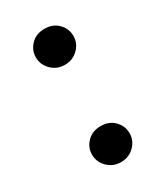

<svg xmlns="http://www.w3.org/2000/svg" viewBox="-118 -494 446 523"><g transform="rotate(-30 105.0 -232.5)"><path d="M150 -120Q134 -136 108 -136Q82 -136 66 -120Q49 -103 49 -80Q49 -57 66 -40Q83 -23 108 -23Q133 -23 150 -40Q167 -57 167 -80Q167 -103 150 -120ZM150 -426Q134 -442 108 -442Q82 -442 66 -426Q49 -409 49 -386Q49 -363 66 -346Q83 -329 108 -329Q133 -329 150 -346Q167 -363 167 -386Q167 -409 150 -426Z"/></g></svg>

Font: FEC Monospace Regular
Style: Regular
Weight: 500
Designer: Jonathan Pinhorn
Foundry: FEC
Version: Version 0.1